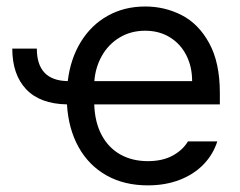

<svg xmlns="http://www.w3.org/2000/svg" viewBox="-20 -557 736 588"><path d="M187.5 -308.6Q195.8 -377 227.5 -428.7Q259.3 -480.5 310.1 -508.8Q360.8 -537.1 424.8 -537.1Q484.9 -537.1 536.6 -510.5Q588.4 -483.9 620.8 -424.6Q653.3 -365.2 653.3 -272.5V-237.3H268.6Q270.5 -182.1 291.5 -143.1Q312.5 -104 348.9 -83.7Q385.3 -63.5 432.6 -63.5Q477.5 -63.5 508.5 -80.3Q539.6 -97.2 555.7 -124H645.5Q632.8 -84 603.3 -53.5Q573.7 -22.9 530 -6.1Q486.3 10.7 432.6 10.7Q360.4 10.7 306.2 -19.8Q252 -50.3 220.7 -106.4Q189.5 -162.6 185.1 -237.3Q102.5 -238.8 60.1 -283.7Q17.6 -328.6 17.6 -408.2H92.8Q92.8 -310.1 187.5 -308.6ZM568.4 -308.6Q568.4 -353 550.5 -387.9Q532.7 -422.9 500 -442.9Q467.3 -462.9 424.8 -462.9Q380.4 -462.9 345.9 -441.9Q311.5 -420.9 291.7 -385.5Q272 -350.1 269 -308.6Z"/></svg>

Font: Pretendard GOV
Style: Regular
Weight: 400
Designer: Base glyphs from Inter by Rasmus Andersson; Hangeul glyphs from Noto Sans CJK(Source Han Sans) by Jang Soo-young and Kan
Foundry: Kil Hyung-jin
Version: Version 1.309